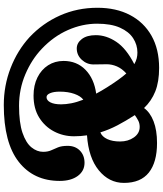

<svg xmlns="http://www.w3.org/2000/svg" viewBox="56 -890 860 1013"><g transform="rotate(-90 486.5 -384.0)"><path d="M634 25Q561 25 510.2 4.8Q459.5 -15.5 422.5 -54.5Q399.5 -22.5 352.5 -4.2Q305.5 14 238 14Q136.5 14 82 -29.2Q27.5 -72.5 27.5 -160.5Q27.5 -239 93.8 -293.2Q160 -347.5 278.5 -355.5Q273.5 -388.5 273.5 -424Q273.5 -481 299 -529.5Q324.5 -578 372.2 -607.8Q420 -637.5 488 -637.5Q542.5 -637.5 583.8 -617Q625 -596.5 648 -560.8Q671 -525 671 -479Q671 -409.5 624.5 -363.8Q578 -318 498.5 -307Q513 -279.5 532 -249.5Q573.5 -183.5 605 -148Q630.5 -171 642 -197.5Q653.5 -224 653.5 -251Q653.5 -273.5 653 -286.8Q652.5 -300 652.5 -321Q652.5 -356.5 677 -383Q701.5 -409.5 737 -409.5Q766 -409.5 786.5 -382.8Q807 -356 807 -309Q807 -253.5 771.8 -200.8Q736.5 -148 654 -106Q669.5 -97 684.5 -93.2Q699.5 -89.5 715.5 -89.5Q756 -89.5 790.8 -112Q825.5 -134.5 846.5 -181.5Q867.5 -228.5 867.5 -302Q867.5 -380 834 -456Q800.5 -532 735 -594Q678 -648 600 -681Q522 -714 434.5 -714Q345 -714 291.8 -695.8Q238.5 -677.5 215 -648.5Q191.5 -619.5 191.5 -587Q191.5 -562.5 199.2 -545.2Q207 -528 215 -508.5Q223 -489 223 -457.5Q223 -417.5 198 -393Q173 -368.5 133.5 -368.5Q90.5 -368.5 64.2 -404.2Q38 -440 38 -499.5Q38 -637 138.8 -715.8Q239.5 -794.5 438.5 -794.5Q541 -794.5 633.8 -758.5Q726.5 -722.5 796 -659Q870 -589.5 910.8 -498Q951.5 -406.5 951.5 -300.5Q951.5 -201.5 913.2 -128.5Q875 -55.5 804 -15.2Q733 25 634 25ZM442 -492Q442 -467.5 447.5 -438.8Q453 -410 466.5 -375Q485.5 -389 497.2 -422Q509 -455 509 -500Q509 -530.5 501 -549.8Q493 -569 480 -569Q463 -569 452.5 -548.8Q442 -528.5 442 -492ZM246 -181Q246 -138.5 267.5 -108Q289 -77.5 323 -77.5Q341.5 -77.5 356 -85Q370.5 -92.5 385 -103Q385 -103.5 385 -103.5Q354 -151.5 331 -195.5Q308 -239.5 294 -285Q271.5 -276 258.8 -248.8Q246 -221.5 246 -181Z"/></g></svg>

Font: Fraunces 72pt SuperSoft Black
Style: Regular
Weight: 900
Version: Version 1.000;[0bf87f6ff]